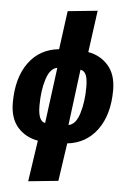

<svg xmlns="http://www.w3.org/2000/svg" viewBox="-63 -805 705 1074"><g transform="rotate(5 289.0 -268.0)"><path d="M336 -6 305 207 137 224 171 -7Q101 -19 57 -69Q13 -119 13 -207Q13 -346 74.5 -431Q136 -516 245 -527L274 -743L441 -760L409 -525Q478 -513 522 -462.5Q566 -412 566 -325Q566 -188 504.5 -103Q443 -18 336 -6ZM415 -329Q415 -376 405 -398Q395 -420 374 -423L334 -109Q375 -116 395 -181Q415 -246 415 -329ZM163 -203Q163 -115 203 -109L244 -422Q204 -416 183.5 -352.5Q163 -289 163 -203Z"/></g></svg>

Font: Fira Sans Extra Condensed ExtraBold
Style: Italic
Weight: 800
Width: 3
Italic angle: -8°
Designer: Carrois Corporate & Edenspiekermann AG
Foundry: Carrois Corporate GbR & Edenspiekermann AG
Version: Version 4.203